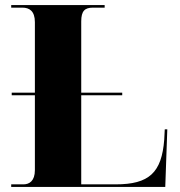

<svg xmlns="http://www.w3.org/2000/svg" viewBox="-20 -734 707 754"><path d="M24 0H629L637 -226H627L625 -186C615 -56 566 -10 434 -10H299V-360H460V-370H299V-650C299 -691 313 -704 345 -704H391V-714H24V-704H68C95 -704 117 -691 117 -647V-370H26V-360H117V-66C117 -23 95 -10 72 -10H24Z"/></svg>

Font: Noto Serif Display ExtraBold
Style: Regular
Weight: 800
Designer: Monotype Design Team
Foundry: Monotype Imaging Inc.
Version: Version 2.009